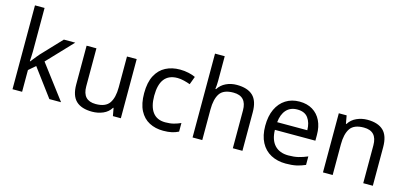

<svg xmlns="http://www.w3.org/2000/svg" viewBox="-66 -1216 3563 1681"><g transform="rotate(15 1716.0 -375.0)"><path d="M172 -363Q172 -347 170.5 -321Q169 -295 168 -276H172Q178 -284 190 -299Q202 -314 214.5 -329.5Q227 -345 236 -355L407 -536H510L293 -307L525 0H419L233 -250L172 -197V0H85V-760H172Z M1067 -536V0H995L982 -71H978Q952 -29 906 -9.5Q860 10 808 10Q711 10 662 -36.5Q613 -83 613 -185V-536H702V-191Q702 -63 821 -63Q910 -63 944.5 -113Q979 -163 979 -257V-536Z M1452 10Q1381 10 1325.5 -19Q1270 -48 1238.5 -109Q1207 -170 1207 -265Q1207 -364 1240 -426Q1273 -488 1329.5 -517Q1386 -546 1458 -546Q1499 -546 1537 -537.5Q1575 -529 1599 -517L1572 -444Q1548 -453 1516 -461Q1484 -469 1456 -469Q1298 -469 1298 -266Q1298 -169 1336.5 -117.5Q1375 -66 1451 -66Q1495 -66 1528.5 -75Q1562 -84 1590 -97V-19Q1563 -5 1530.5 2.5Q1498 10 1452 10Z M1805 -537Q1805 -497 1800 -462H1806Q1832 -503 1876.5 -524Q1921 -545 1973 -545Q2071 -545 2120 -498.5Q2169 -452 2169 -349V0H2082V-343Q2082 -472 1962 -472Q1872 -472 1838.5 -421.5Q1805 -371 1805 -277V0H1717V-760H1805Z M2542 -546Q2611 -546 2660.5 -516Q2710 -486 2736.5 -431.5Q2763 -377 2763 -304V-251H2396Q2398 -160 2442.5 -112.5Q2487 -65 2567 -65Q2618 -65 2657.5 -74.5Q2697 -84 2739 -102V-25Q2698 -7 2658 1.5Q2618 10 2563 10Q2487 10 2428.5 -21Q2370 -52 2337.5 -113.5Q2305 -175 2305 -264Q2305 -352 2334.5 -415Q2364 -478 2417.5 -512Q2471 -546 2542 -546ZM2541 -474Q2478 -474 2441.5 -433.5Q2405 -393 2398 -321H2671Q2670 -389 2639 -431.5Q2608 -474 2541 -474Z M3157 -546Q3253 -546 3302 -499.5Q3351 -453 3351 -349V0H3264V-343Q3264 -472 3144 -472Q3055 -472 3021 -422Q2987 -372 2987 -278V0H2899V-536H2970L2983 -463H2988Q3014 -505 3060 -525.5Q3106 -546 3157 -546Z"/></g></svg>

Font: Noto Sans Chorasmian
Style: Regular
Weight: 400
Designer: Federico Parra Barrios
Foundry: Google LLC
Version: Version 1.004; ttfautohint (v1.8.4.7-5d5b)